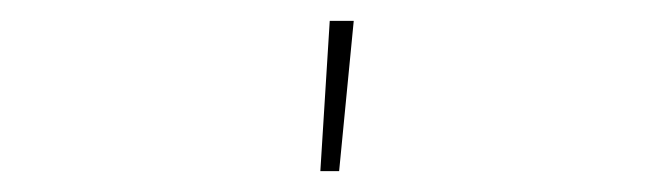

<svg xmlns="http://www.w3.org/2000/svg" viewBox="-20 -764 640 184"><path d="M287 -600 296 -744H319L305 -600Z"/></svg>

Font: Iosevka Thin Extended
Style: Regular
Weight: 100
Width: 7
Monospace: yes
Designer: Belleve Invis
Foundry: Belleve Invis
Version: Version 32.5.0; ttfautohint (v1.8.4)